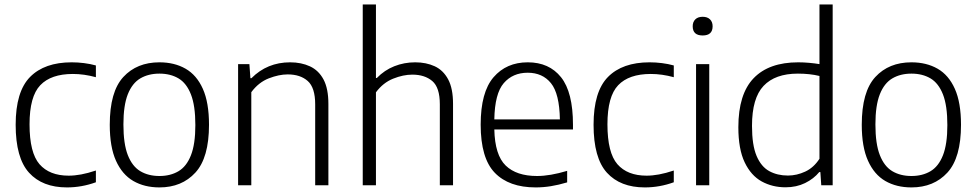

<svg xmlns="http://www.w3.org/2000/svg" viewBox="-20 -828 4364 858"><path d="M279 9.5Q169.5 9.5 109.8 -56.2Q50 -122 50 -270.5Q50 -419 114.5 -484.2Q179 -549.5 300.5 -549.5Q327.5 -549.5 355.5 -546Q383.5 -542.5 408.5 -535.5V-483Q355.5 -497.5 305.5 -497.5Q208 -497.5 160 -447.2Q112 -397 112 -272.5Q112 -145.5 156.5 -94.2Q201 -43 287 -43Q313 -43 342.8 -48.5Q372.5 -54 408.5 -66V-13.5Q345 9.5 279 9.5Z M692.5 9.5Q625.5 9.5 575.8 -19.2Q526 -48 498.2 -109.8Q470.5 -171.5 470.5 -270.5Q470.5 -418 531 -483.8Q591.5 -549.5 692.5 -549.5Q759.5 -549.5 809.2 -521Q859 -492.5 886.5 -431Q914 -369.5 914 -270.5Q914 -123 853.2 -56.8Q792.5 9.5 692.5 9.5ZM692.5 -41.5Q741.5 -41.5 777.5 -62.8Q813.5 -84 833.2 -134Q853 -184 853 -269Q853 -356 833.2 -406.2Q813.5 -456.5 777.5 -477.8Q741.5 -499 692.5 -499Q643.5 -499 607.2 -477.8Q571 -456.5 551.2 -406.8Q531.5 -357 531.5 -272Q531.5 -185 551.2 -134.8Q571 -84.5 607 -63Q643 -41.5 692.5 -41.5Z M1044 0V-541.5H1094.5L1099 -478.5H1103.5Q1174 -549.5 1276.5 -549.5Q1326.5 -549.5 1365.2 -531.5Q1404 -513.5 1425.8 -472.8Q1447.5 -432 1447.5 -363.5V0H1388.5V-361.5Q1388.5 -436.5 1355.2 -466Q1322 -495.5 1265.5 -495.5Q1226.5 -495.5 1181 -477.8Q1135.5 -460 1103 -416V0Z M1601 0V-808H1660V-479.5H1664Q1698 -514.5 1742 -532Q1786 -549.5 1835.5 -549.5Q1884.5 -549.5 1922.8 -531.8Q1961 -514 1982.8 -473.2Q2004.5 -432.5 2004.5 -364V0H1945.5V-362Q1945.5 -437 1911.8 -465.8Q1878 -494.5 1822.5 -494.5Q1782 -494.5 1737 -476.5Q1692 -458.5 1660 -415.5V0Z M2374 9.5Q2254.5 9.5 2191.2 -55.8Q2128 -121 2128 -271Q2128 -416 2185.5 -482.8Q2243 -549.5 2338.5 -549.5Q2434 -549.5 2487.2 -482.8Q2540.5 -416 2540.5 -270V-249.5H2189Q2191.5 -135 2239.8 -88.2Q2288 -41.5 2380 -41.5Q2438 -41.5 2514.5 -64.5V-13Q2476 -1.5 2441.8 4Q2407.5 9.5 2374 9.5ZM2338 -503Q2271.5 -503 2231.2 -456.5Q2191 -410 2189 -294.5H2482Q2480 -409.5 2442.2 -456.2Q2404.5 -503 2338 -503Z M2861.5 9.5Q2752 9.5 2692.2 -56.2Q2632.5 -122 2632.5 -270.5Q2632.5 -419 2697 -484.2Q2761.5 -549.5 2883 -549.5Q2910 -549.5 2938 -546Q2966 -542.5 2991 -535.5V-483Q2938 -497.5 2888 -497.5Q2790.5 -497.5 2742.5 -447.2Q2694.5 -397 2694.5 -272.5Q2694.5 -145.5 2739 -94.2Q2783.5 -43 2869.5 -43Q2895.5 -43 2925.2 -48.5Q2955 -54 2991 -66V-13.5Q2927.5 9.5 2861.5 9.5Z M3090.5 0V-541.5H3149.5V0ZM3120 -669.5Q3075.5 -669.5 3075.5 -710.5Q3075.5 -730 3087.2 -741.5Q3099 -753 3120 -753Q3141 -753 3152.8 -741.5Q3164.5 -730 3164.5 -710.5Q3164.5 -669.5 3120 -669.5Z M3490.5 9Q3431.5 9 3383.8 -17.2Q3336 -43.5 3307.8 -102.5Q3279.5 -161.5 3279.5 -259.5Q3279.5 -407.5 3347.8 -478.5Q3416 -549.5 3547 -549.5Q3571.5 -549.5 3596.2 -547.2Q3621 -545 3642 -541.5V-808H3701V0H3650L3646 -59H3641Q3616.5 -29 3577.8 -10Q3539 9 3490.5 9ZM3501 -43.5Q3540.5 -43.5 3578.5 -61.2Q3616.5 -79 3642 -118.5V-488.5Q3599 -499 3545.5 -499Q3444 -499 3392.2 -444.2Q3340.5 -389.5 3340.5 -265.5Q3340.5 -179.5 3361 -131.2Q3381.5 -83 3417.8 -63.2Q3454 -43.5 3501 -43.5Z M4053 9.5Q3986 9.5 3936.2 -19.2Q3886.5 -48 3858.8 -109.8Q3831 -171.5 3831 -270.5Q3831 -418 3891.5 -483.8Q3952 -549.5 4053 -549.5Q4120 -549.5 4169.8 -521Q4219.5 -492.5 4247 -431Q4274.5 -369.5 4274.5 -270.5Q4274.5 -123 4213.8 -56.8Q4153 9.5 4053 9.5ZM4053 -41.5Q4102 -41.5 4138 -62.8Q4174 -84 4193.8 -134Q4213.5 -184 4213.5 -269Q4213.5 -356 4193.8 -406.2Q4174 -456.5 4138 -477.8Q4102 -499 4053 -499Q4004 -499 3967.8 -477.8Q3931.5 -456.5 3911.8 -406.8Q3892 -357 3892 -272Q3892 -185 3911.8 -134.8Q3931.5 -84.5 3967.5 -63Q4003.5 -41.5 4053 -41.5Z"/></svg>

Font: Encode Sans Lt
Style: Regular
Weight: 300
Designer: Multiple Designers
Foundry: Impallari Type
Version: Version 3.002; ttfautohint (v1.8.3) -l 8 -r 50 -G 200 -x 14 